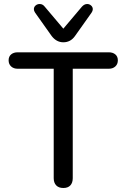

<svg xmlns="http://www.w3.org/2000/svg" viewBox="-20 -931 622 958"><path d="M248 -42V-588H68Q48 -588 35.5 -599.5Q23 -611 23 -630Q23 -649 35.5 -659.5Q48 -670 68 -670H523Q543 -670 555.5 -659.5Q568 -649 568 -630Q568 -611 555.5 -599.5Q543 -588 523 -588H343V-42Q343 -19 331 -6Q319 7 296 7Q273 7 260.5 -6Q248 -19 248 -42ZM238 -751 155 -868Q149 -877 149 -885Q149 -896 157.5 -903.5Q166 -911 178 -911Q193 -911 203 -898L296 -788L389 -898Q401 -911 415 -911Q426 -911 434.5 -903.5Q443 -896 443 -885Q443 -877 437 -868L354 -751Q332 -720 296 -720Q262 -720 238 -751Z"/></svg>

Font: SN Pro
Style: Regular
Weight: 400
Designer: Tobias Whetton
Foundry: Supernotes
Version: Version 1.003